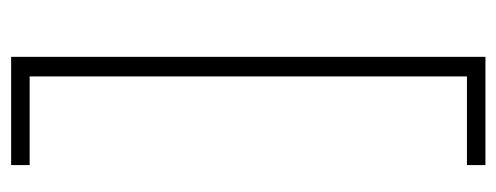

<svg xmlns="http://www.w3.org/2000/svg" viewBox="-300 -454 912 353"><g transform="rotate(-90 156.5 -278.0)"><path d="M29 124H192V-680H29V-714H228V158H29Z"/></g></svg>

Font: Noto Sans Hebrew SemiCondensed ExtraLight
Style: Regular
Weight: 200
Width: 4
Designer: Monotype Design Team
Foundry: Monotype Imaging Inc.
Version: Version 2.004; ttfautohint (v1.8.4.7-5d5b)